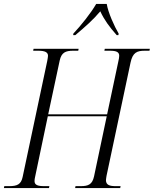

<svg xmlns="http://www.w3.org/2000/svg" viewBox="-41 -964 788 984"><path d="M335 -792 334 -784H345C396 -827 436 -862 473 -906C493 -863 518 -828 557 -784H566L567 -792C545 -829 513 -900 506 -944H452C426 -898 373 -832 335 -792ZM-21 0H210L212 -10H186C152 -10 136 -16 136 -36C136 -42 137 -51 139 -58L204 -368H506L441 -60C432 -19 412 -10 373 -10H346L344 0H575L577 -10H553C522 -10 502 -15 502 -41C502 -47 504 -54 505 -63L628 -643C639 -695 661 -704 701 -704H725L727 -714H496L494 -704H522C556 -704 570 -697 570 -678C570 -670 568 -661 565 -647L508 -378H206L265 -654C274 -695 295 -704 334 -704H360L362 -714H131L129 -704H155C190 -704 205 -696 205 -678C205 -673 203 -662 201 -651L75 -57C67 -19 47 -10 6 -10H-19Z"/></svg>

Font: Noto Serif Display Condensed Light
Style: Italic
Weight: 300
Width: 3
Italic angle: -12°
Designer: Monotype Design Team
Foundry: Monotype Imaging Inc.
Version: Version 2.009